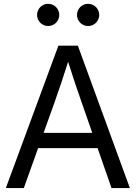

<svg xmlns="http://www.w3.org/2000/svg" viewBox="-20 -961 693 981"><path d="M278.3 -727.5H377.9L643.6 0H549.8L397 -438.5Q380.4 -484.9 361.6 -541.5Q342.8 -598.1 315.4 -684.6H340.8Q289.6 -523.4 258.8 -438.5L101.6 0H9.8ZM148.4 -282.2H504.9V-204.1H148.4ZM373.5 -884.8Q373.5 -899.9 381.1 -913.1Q388.7 -926.3 401.9 -933.8Q415 -941.4 430.2 -941.4Q445.3 -941.4 458.5 -933.8Q471.7 -926.3 479.2 -913.1Q486.8 -899.9 486.8 -884.8Q486.8 -869.6 479.2 -856.4Q471.7 -843.3 458.5 -835.7Q445.3 -828.1 430.2 -828.1Q415 -828.1 401.9 -835.7Q388.7 -843.3 381.1 -856.4Q373.5 -869.6 373.5 -884.8ZM169.4 -884.8Q169.4 -899.9 177 -913.1Q184.6 -926.3 197.8 -933.8Q210.9 -941.4 226.1 -941.4Q241.2 -941.4 254.4 -933.8Q267.6 -926.3 275.1 -913.1Q282.7 -899.9 282.7 -884.8Q282.7 -869.6 275.1 -856.4Q267.6 -843.3 254.4 -835.7Q241.2 -828.1 226.1 -828.1Q210.9 -828.1 197.8 -835.7Q184.6 -843.3 177 -856.4Q169.4 -869.6 169.4 -884.8Z"/></svg>

Font: Intratopia Thin
Style: Regular
Weight: 100
Designer: Rasmus Andersson
Foundry: rsms
Version: Version 3.000;Glyphs 3.2.3 (3260)